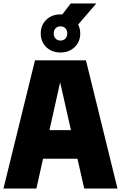

<svg xmlns="http://www.w3.org/2000/svg" viewBox="-24 -1088 698 1108"><path d="M-4 0 178 -740H472L654 0H462L423 -172H224.5L186 0ZM261.5 -337H385.5L323 -613ZM325 -785Q275.5 -785 243.2 -816Q211 -847 211 -895Q211 -943 243.2 -974Q275.5 -1005 325 -1005Q330.5 -1005 335.5 -1004.5L384 -1068H532L427 -946.5Q439 -923 439 -895Q439 -847 406.8 -816Q374.5 -785 325 -785ZM325 -854Q342.5 -854 353.2 -865.2Q364 -876.5 364 -895Q364 -914 353.2 -925Q342.5 -936 325 -936Q308 -936 297 -925Q286 -914 286 -895Q286 -876.5 297 -865.2Q308 -854 325 -854Z"/></svg>

Font: Encode Sans Condensed Condensed Black
Style: Regular
Weight: 900
Width: 3
Designer: Multiple Designers
Foundry: Impallari Type
Version: Version 3.000; ttfautohint (v1.8.3) -l 8 -r 50 -G 200 -x 14 